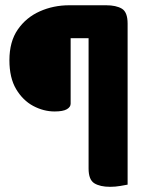

<svg xmlns="http://www.w3.org/2000/svg" viewBox="-20 -633 564 730"><path d="M243.4 -613H383.5Q421.7 -613 443.5 -599.9Q465.2 -586.8 465.2 -543.1V69Q456.7 70.8 437.4 74Q418.2 77.3 398.8 77.3Q360.4 77.3 338.6 63.8Q316.8 50.4 316.8 7.6V-487.8H248.6V-238.8Q248.6 -226 234 -217.6Q219.5 -209.2 187.5 -209.2Q145.9 -209.2 106.5 -230.1Q67.1 -251 41.4 -294Q15.8 -336.9 15.8 -404Q15.8 -474.8 47.6 -520.7Q79.4 -566.7 131.2 -589.8Q183 -613 243.4 -613Z"/></svg>

Font: Baloo Bhaijaan 2
Style: Regular
Weight: 400
Designer: Sanskriti Dholi, Noopur Datye and Ek Type
Foundry: Ek Type
Version: Version 1.701